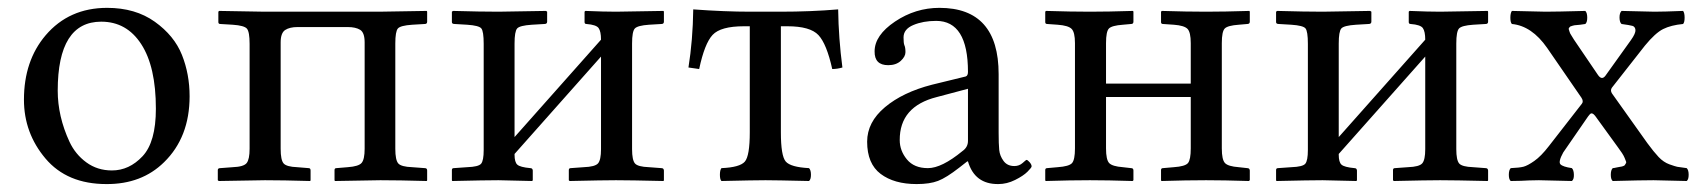

<svg xmlns="http://www.w3.org/2000/svg" viewBox="-20 -459 4336 489"><path d="M41 -205.1Q41 -304.2 96.2 -369.1Q155.8 -439 252.9 -439Q324.7 -439 374.3 -403.6Q423.8 -368.2 443.4 -319.1Q462.9 -270 462.9 -213.9Q462.9 -109.4 397.9 -45.9Q340.8 10.3 251 9.8Q150.9 9.8 95.9 -55.2Q41 -120.1 41 -205.1ZM237.8 -403.8Q127 -403.8 127 -228Q127 -195.8 134.5 -162.8Q142.1 -129.9 157 -97.9Q171.9 -65.9 200 -45.4Q228 -24.9 265.1 -24.9Q309.1 -24.9 343 -61Q377 -97.2 377 -182.1Q377 -289.1 339.8 -346.4Q302.7 -403.8 237.8 -403.8Z M615.7 -347.2Q615.7 -377.9 608.9 -386Q602.1 -394 572.8 -396L541 -397.9Q536.1 -397.9 536.1 -402.8V-429.2L538.1 -431.2L653.8 -429.2H945.8L1066.9 -431.2L1067.9 -429.2V-403.8Q1067.9 -397.9 1062 -397.9L1029.8 -396Q1000 -394 993.4 -386.5Q986.8 -378.9 986.8 -348.1V-80.1Q986.8 -51.3 994.4 -42.7Q1002 -34.2 1029.8 -33.2L1062 -30.8Q1067.9 -30.8 1067.9 -24.9V0L1066.9 2Q995.1 0 948.7 0L833 2L832 0V-25.9Q832 -30.8 836.9 -30.8L865.7 -33.2Q893.6 -35.2 901.1 -44.2Q908.7 -53.2 908.7 -80.1V-351.1Q908.7 -376 897.2 -383.1Q885.7 -390.1 865.7 -390.1H737.8Q717.8 -390.1 706.3 -382.6Q694.8 -375 694.8 -351.1V-80.1Q694.8 -51.3 702.4 -42.7Q710 -34.2 736.8 -33.2L766.1 -30.8Q771 -30.8 771 -24.9V0L770 2Q700.2 0 654.8 0L537.1 2L534.7 0V-25.9Q534.7 -30.8 541 -30.8L572.8 -33.2Q600.6 -34.2 608.2 -43.7Q615.7 -53.2 615.7 -80.1Z M1249.5 -429.2Q1249.5 -429.2 1370.6 -431.2L1373.5 -429.2V-403.8Q1373.5 -397.9 1366.7 -397.9L1334.5 -396Q1303.7 -394 1297.1 -386.5Q1290.5 -378.9 1290.5 -348.1V-109.9L1510.7 -357.9Q1510.7 -378.9 1504.6 -387.5Q1498.5 -396 1473.6 -397.9Q1468.8 -397.9 1468.8 -402.8V-429.2L1470.7 -431.2Q1518.6 -429.2 1548.8 -429.2L1669.9 -431.2L1670.9 -429.2V-403.8Q1670.9 -397.9 1664.6 -397.9L1632.8 -396Q1604 -394 1596.9 -386.5Q1589.8 -378.9 1589.8 -348.1V-79.1Q1589.8 -51.3 1597.2 -42.7Q1604.5 -34.2 1632.8 -33.2L1664.6 -30.8Q1670.4 -30.8 1670.9 -24.9V0L1669.9 2Q1584 0 1548.8 0Q1516.6 0 1430.7 2L1428.7 0V-25.9Q1428.7 -30.8 1433.6 -30.8L1466.8 -33.2Q1495.6 -34.2 1503.2 -43Q1510.7 -51.8 1510.7 -79.1V-314.9L1290.5 -66.9V-64.9Q1290.5 -45.9 1297.6 -39.6Q1304.7 -33.2 1330.6 -30.8Q1336.4 -30.8 1336.9 -24.9V0L1335.4 2L1249.5 0Q1217.3 0 1131.8 2L1130.9 0V-25.9Q1130.9 -30.8 1135.7 -30.8L1169.9 -33.2Q1198.7 -34.2 1205.3 -42Q1211.9 -49.8 1211.9 -77.1V-347.2Q1211.9 -379.4 1205.8 -386.7Q1199.7 -394 1169.9 -396L1137.7 -397.9Q1130.9 -397.9 1130.9 -402.8V-429.2L1133.8 -431.2Q1204.6 -429.2 1249.5 -429.2Z M1889.6 -122.1V-392.1H1874.5Q1815.4 -392.1 1794.9 -370.1Q1774.4 -348.1 1760.7 -283.2L1733.4 -287.1Q1744.6 -356.9 1745.6 -435.1Q1825.7 -429.2 1891.6 -429.2H1966.3Q2045.4 -429.2 2114.7 -435.1Q2115.7 -361.8 2125.5 -287.1Q2112.3 -283.2 2099.6 -283.2Q2085.4 -347.2 2064.5 -369.6Q2043.5 -392.1 1985.4 -392.1H1968.8V-122.1Q1968.8 -62 1981.2 -47.6Q1993.7 -33.2 2040.5 -30.8Q2045.4 -25.9 2045.4 -13.9Q2045.4 -2 2040.5 2Q1954.6 0 1929.7 0Q1901.9 0 1817.4 2Q1813.5 -2 1813.5 -13.9Q1813.5 -25.9 1817.4 -30.8Q1864.3 -32.7 1877 -47.4Q1889.6 -62 1889.6 -122.1Z M2445.3 -232.9 2366.2 -211.9Q2271 -188 2271.5 -102.1Q2271.5 -75.2 2289.8 -53Q2308.1 -30.8 2343.3 -30.8Q2378.4 -30.8 2431.2 -74.2Q2445.3 -84 2445.3 -100.1ZM2445.3 -47.9H2443.4L2423.3 -32.2Q2390.1 -6.3 2369.1 1.7Q2348.1 9.8 2314.5 9.8Q2257.3 9.8 2222.9 -16.1Q2188.5 -42 2188.5 -98.1Q2188.5 -147.9 2233.9 -186Q2279.3 -224.1 2353.5 -243.2L2439.5 -264.2Q2445.3 -266.1 2445.3 -275.9Q2445.3 -405.8 2364.3 -405.8Q2331.1 -405.8 2306.2 -395.3Q2281.2 -384.8 2281.2 -363.8Q2281.2 -349.6 2283.2 -344.2Q2286.1 -338.4 2286.1 -326.2Q2286.1 -314.9 2274.2 -304Q2262.2 -293 2242.2 -293Q2207 -293 2207.5 -328.1Q2207.5 -369.1 2259.5 -404.1Q2311.5 -439 2372.6 -439Q2523.4 -439 2523.4 -270V-121.1Q2523.4 -92.3 2524.9 -77.1Q2526.4 -62 2535.9 -49.1Q2545.4 -36.1 2563.5 -36.1Q2575.7 -36.1 2584.5 -43.9Q2593.3 -51.8 2594.2 -51.8Q2597.2 -51.8 2602.3 -45.9Q2607.4 -40 2607.4 -35.2Q2607.4 -32.2 2596.9 -21.7Q2586.4 -11.2 2565.4 -0.7Q2544.4 9.8 2522.5 9.8Q2462.4 10.3 2445.3 -47.9Z M3012.7 -81.1V-211.9H2796.9V-81.1Q2796.9 -52.2 2804.9 -43.7Q2813 -35.2 2839.8 -33.2L2860.8 -30.8Q2866.7 -30.8 2866.7 -24.9V0L2864.7 2Q2800.8 0 2755.9 0Q2707 0 2643.1 2L2642.1 0V-25.9Q2642.1 -30.8 2647 -30.8L2673.8 -33.2Q2702.6 -35.2 2710.2 -43.5Q2717.8 -51.8 2717.8 -81.1V-349.1Q2717.8 -377 2709.2 -385.5Q2700.7 -394 2673.8 -396L2647 -397.9Q2642.1 -397.9 2642.1 -402.8V-429.2L2644 -431.2Q2708 -429.2 2755.9 -429.2Q2801.8 -429.2 2865.7 -431.2L2866.7 -429.2V-403.8Q2866.7 -397.9 2860.8 -397.9L2839.8 -396Q2812 -394 2804.4 -386.5Q2796.9 -378.9 2796.9 -349.1V-246.1H3012.7V-349.1Q3012.7 -377 3004.4 -385.5Q2996.1 -394 2969.7 -396L2941.9 -397.9Q2937 -397.9 2937 -402.8V-429.2L2939 -431.2Q3002.9 -429.2 3051.8 -429.2Q3097.7 -429.2 3162.1 -431.2L3163.1 -429.2V-403.8Q3163.1 -397.9 3156.7 -397.9L3134.8 -396Q3106.9 -394 3099.4 -386.5Q3091.8 -378.9 3091.8 -349.1V-81.1Q3091.8 -52.2 3099.9 -43.7Q3107.9 -35.2 3134.8 -33.2L3156.7 -30.8Q3162.6 -30.8 3163.1 -24.9V0L3160.6 2Q3096.7 0 3051.8 0Q3002 0 2938 2L2937 0V-25.9Q2937 -30.8 2941.9 -30.8L2969.7 -33.2Q2998.5 -35.2 3005.6 -43.7Q3012.7 -52.2 3012.7 -81.1Z M3348.6 -429.2Q3348.6 -429.2 3469.7 -431.2L3472.7 -429.2V-403.8Q3472.7 -397.9 3465.8 -397.9L3433.6 -396Q3402.8 -394 3396.2 -386.5Q3389.6 -378.9 3389.6 -348.1V-109.9L3609.9 -357.9Q3609.9 -378.9 3603.8 -387.5Q3597.7 -396 3572.8 -397.9Q3567.9 -397.9 3567.9 -402.8V-429.2L3569.8 -431.2Q3617.7 -429.2 3647.9 -429.2L3769 -431.2L3770 -429.2V-403.8Q3770 -397.9 3763.7 -397.9L3731.9 -396Q3703.1 -394 3696 -386.5Q3689 -378.9 3689 -348.1V-79.1Q3689 -51.3 3696.3 -42.7Q3703.6 -34.2 3731.9 -33.2L3763.7 -30.8Q3769.5 -30.8 3770 -24.9V0L3769 2Q3683.1 0 3647.9 0Q3615.7 0 3529.8 2L3527.8 0V-25.9Q3527.8 -30.8 3532.7 -30.8L3565.9 -33.2Q3594.7 -34.2 3602.3 -43Q3609.9 -51.8 3609.9 -79.1V-314.9L3389.6 -66.9V-64.9Q3389.6 -45.9 3396.7 -39.6Q3403.8 -33.2 3429.7 -30.8Q3435.5 -30.8 3436 -24.9V0L3434.6 2L3348.6 0Q3316.4 0 3231 2L3230 0V-25.9Q3230 -30.8 3234.9 -30.8L3269 -33.2Q3297.9 -34.2 3304.4 -42Q3311 -49.8 3311 -77.1V-347.2Q3311 -379.4 3304.9 -386.7Q3298.8 -394 3269 -396L3236.8 -397.9Q3230 -397.9 3230 -402.8V-429.2L3232.9 -431.2Q3303.7 -429.2 3348.6 -429.2Z M3988.8 -357.9 4049.8 -268.1Q4059.6 -253.9 4068.8 -266.1L4133.8 -356.9Q4146 -374 4145.3 -382.6Q4144.5 -391.1 4137.7 -393.1Q4130.9 -395 4109.9 -397.9Q4105 -401.9 4104.7 -413.8Q4104.5 -425.8 4109.9 -431.2Q4184.1 -429.2 4193.8 -429.2Q4216.8 -429.2 4266.6 -431.2Q4270.5 -426.3 4270.5 -414.1Q4270.5 -401.9 4266.6 -397.9Q4235.8 -395 4215.8 -385Q4195.8 -375 4169.4 -342.8L4085.4 -235.8Q4080.6 -229 4085.4 -221.2L4175.8 -94.2Q4191.9 -72.3 4204.3 -59.1Q4216.8 -45.9 4231.7 -40.5Q4246.6 -35.2 4251.7 -34.2Q4256.8 -33.2 4275.9 -30.8Q4280.8 -25.9 4280.8 -13.9Q4280.8 -2 4275.9 2Q4201.7 0 4191.4 0Q4161.6 0 4087.4 2Q4082.5 -2 4082.5 -13.9Q4082.5 -25.9 4087.4 -30.8Q4090.3 -30.8 4097.4 -32.5Q4104.5 -34.2 4106.4 -34.2Q4108.4 -34.2 4113 -35.6Q4117.7 -37.1 4118.2 -38.6Q4118.7 -40 4120.6 -42.5Q4122.6 -44.9 4121.1 -48.3Q4119.6 -51.8 4117.7 -56.9Q4115.7 -62 4111.1 -69.1Q4106.4 -76.2 4100.6 -84L4042.5 -164.1Q4038.6 -168.9 4035.6 -169.9Q4032.7 -170.9 4030.8 -169.4Q4028.8 -168 4024.4 -162.1L3961.4 -70.8Q3948.2 -46.9 3954.3 -40.5Q3960.4 -34.2 3983.4 -30.8Q3988.3 -25.9 3988.5 -13.9Q3988.8 -2 3983.4 2Q3909.2 0 3899.4 0Q3883.3 0 3874.5 0.5Q3865.7 1 3853.8 1.5Q3841.8 2 3827.6 2Q3822.8 -2 3822.8 -13.9Q3822.8 -25.9 3827.6 -30.8Q3849.6 -31.7 3860.1 -34.4Q3870.6 -37.1 3887.7 -49.1Q3904.8 -61 3924.8 -86.9L4008.8 -194.8Q4013.7 -200.7 4007.8 -210L3920.4 -336.9Q3881.3 -393.1 3830.6 -397.9Q3826.7 -401.9 3826.7 -413.8Q3826.7 -425.8 3830.6 -431.2Q3904.8 -429.2 3916.5 -429.2Q3943.4 -429.2 4017.6 -431.2Q4022.5 -426.3 4022.5 -414.1Q4022.5 -401.9 4017.6 -397.9Q4012.7 -397 4004.6 -396Q3996.6 -395 3993.7 -395Q3990.7 -395 3985.6 -393.6Q3980.5 -392.1 3979.5 -391.6Q3978.5 -391.1 3976.6 -388.7Q3974.6 -386.2 3975.6 -384Q3976.6 -381.8 3977.5 -377.9Q3978.5 -374 3981.7 -369.4Q3984.9 -364.7 3988.8 -357.9Z"/></svg>

Font: Linux Libertine Capitals
Style: Small Caps
Weight: 400
Designer: Philipp H. Poll
Foundry: Philipp H. Poll
Version: Version 5.1.3